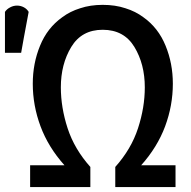

<svg xmlns="http://www.w3.org/2000/svg" viewBox="-20 -755 770 775"><path d="M688.5 0Q688.5 -22.5 688.5 -87.9Q653.3 -87.9 549.8 -87.9Q615.2 -161.1 646.5 -245.1Q677.7 -329.1 677.7 -417Q677.7 -499 648.4 -570.3Q619.1 -642.6 558.6 -685.5Q527.3 -709 486.3 -721.7Q445.3 -735.4 394.5 -735.4Q344.7 -735.4 303.7 -721.7Q262.7 -709 231.4 -685.5Q170.9 -642.6 141.6 -570.3Q112.3 -499 112.3 -417Q112.3 -329.1 143.6 -245.1Q174.8 -161.1 240.2 -87.9Q194.3 -87.9 101.6 -87.9Q101.6 -66.4 101.6 0Q163.1 0 344.7 0Q344.7 -20.5 344.7 -81.1Q280.3 -153.3 252.9 -237.3Q225.6 -321.3 225.6 -402.3Q225.6 -496.1 267.6 -565.4Q309.6 -634.8 394.5 -634.8Q480.5 -634.8 522.5 -565.4Q564.5 -496.1 564.5 -402.3Q564.5 -321.3 537.1 -237.3Q509.8 -153.3 445.3 -81.1Q445.3 -53.7 445.3 0Q505.9 0 688.5 0ZM95.7 -707Q88.9 -718.8 76.2 -725.6Q63.5 -732.4 48.8 -732.4Q34.2 -732.4 21.5 -725.6Q7.8 -718.8 0 -707Q0 -652.3 0 -542Q16.6 -542 65.4 -542Q72.3 -583 95.7 -707Z"/></svg>

Font: DaxlinePro-Medium
Style: Medium
Weight: 400
Designer: Hans Reichel
Version: Version 7.502; 2006